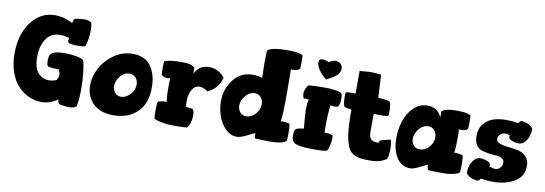

<svg xmlns="http://www.w3.org/2000/svg" viewBox="-58 -1151 4438 1563"><g transform="rotate(10 2161.0 -369.0)"><path d="M32 -346Q32 -506 109 -608Q186 -710 305 -710Q375 -710 449 -673Q452 -673 456 -690Q460 -707 470 -710Q514 -718 542 -718Q583 -718 604 -701Q611 -673 611 -638Q611 -566 590 -507Q585 -497 524 -497Q471 -497 453 -506Q444 -513 444 -525Q444 -531 449 -546Q409 -559 373 -559Q296 -559 257 -499.5Q218 -440 218 -350Q218 -261 254.5 -220Q291 -179 346 -179Q377 -179 407 -193Q422 -219 422 -238Q422 -259 407 -281Q319 -281 317 -293Q308 -300 308 -332Q308 -381 320 -388Q340 -419 435 -419Q488 -419 537 -409.5Q586 -400 592 -385Q601 -364 609 -298Q617 -232 617 -158Q617 -70 605 -9Q584 8 543 8Q516 8 470 0Q449 -8 449 -39Q383 6 315 6Q263 6 213.5 -15.5Q164 -37 123 -78.5Q82 -120 57 -189.5Q32 -259 32 -346Z M683 -197Q683 -271 720.5 -342Q758 -413 828.5 -461.5Q899 -510 983 -510Q1085 -510 1133 -441Q1181 -372 1181 -267Q1181 -131 1106 -60.5Q1031 10 912 10Q800 10 741.5 -49Q683 -108 683 -197ZM876 -226Q876 -195 895 -172Q914 -149 945 -149Q985 -149 1020 -185Q1055 -221 1055 -268Q1055 -302 1035 -324.5Q1015 -347 983 -347Q939 -347 907.5 -307.5Q876 -268 876 -226Z M1240 -439Q1240 -486 1244 -495Q1280 -513 1388 -513Q1431 -513 1453 -507.5Q1475 -502 1495 -485Q1494 -468 1494 -434L1497 -442Q1501 -450 1509.5 -461.5Q1518 -473 1530 -484.5Q1542 -496 1564 -504Q1586 -512 1613 -512Q1689 -512 1742 -447Q1721 -353 1631 -315Q1595 -341 1564 -341Q1524 -341 1501.5 -301.5Q1479 -262 1479 -204Q1479 -184 1482 -161Q1488 -161 1524 -155L1537 -153Q1552 -142 1552 -100Q1552 -70 1543 -40Q1534 -10 1519 4Q1499 8 1404 8Q1355 8 1303.5 -2.5Q1252 -13 1246 -23Q1243 -35 1243 -79Q1243 -158 1251 -164Q1293 -173 1305 -173Q1315 -173 1322 -170Q1313 -184 1313 -315Q1313 -360 1316 -366Q1304 -364 1294 -364Q1258 -364 1244 -382Q1240 -391 1240 -439Z M1754 -254Q1754 -355 1813.5 -433.5Q1873 -512 1974 -512Q2010 -512 2052 -500Q2052 -502 2050.5 -539.5Q2049 -577 2049 -619Q2049 -718 2054 -728Q2089 -758 2226 -758Q2270 -758 2299.5 -752.5Q2329 -747 2335 -743L2342 -739Q2346 -730 2346 -683Q2346 -635 2342 -626Q2337 -618 2319.5 -613Q2302 -608 2286 -608Q2274 -608 2270 -609Q2270 -592 2271 -526.5Q2272 -461 2272 -412Q2272 -234 2262 -178Q2265 -179 2279 -179Q2301 -179 2333 -172Q2341 -166 2341 -87Q2341 -43 2338 -31Q2310 0 2192 0Q2188 0 2080 -4Q2075 -23 2075 -39Q2075 -47 2076 -48Q2060 -43 2011.5 -17.5Q1963 8 1930 8Q1877 8 1835 -35Q1793 -78 1773.5 -137Q1754 -196 1754 -254ZM1907 -247Q1907 -215 1926 -192Q1945 -169 1976 -169Q2017 -169 2051.5 -205Q2086 -241 2086 -287Q2086 -321 2066.5 -344Q2047 -367 2015 -367Q1973 -367 1940 -328.5Q1907 -290 1907 -247Z M2380 -83Q2380 -132 2400 -140Q2409 -145 2435 -149Q2453 -152 2458 -152Q2447 -268 2447 -300Q2447 -370 2457 -392Q2428 -392 2412 -396Q2404 -417 2404 -433Q2404 -464 2431 -504Q2468 -511 2570 -511Q2605 -511 2638 -507Q2671 -503 2689.5 -497.5Q2708 -492 2708 -487Q2716 -475 2716 -450Q2716 -397 2700 -377Q2697 -373 2673 -373Q2649 -373 2639 -378Q2628 -308 2628 -197Q2628 -150 2631 -148Q2637 -149 2648 -149Q2674 -149 2696 -138Q2700 -131 2700 -114Q2700 -89 2692 -55.5Q2684 -22 2676 -9Q2660 0 2569 0Q2423 0 2400 -27Q2380 -41 2380 -83ZM2480 -706Q2480 -734 2510 -734Q2535 -734 2564 -719Q2585 -740 2620 -740Q2642 -740 2659 -725Q2676 -710 2676 -684Q2676 -671 2670.5 -659Q2665 -647 2659 -639Q2653 -631 2639 -620.5Q2625 -610 2617.5 -605.5Q2610 -601 2591 -590.5Q2572 -580 2567 -577Q2528 -606 2504 -642.5Q2480 -679 2480 -706Z M2740 -478Q2740 -499 2744 -503Q2772 -507 2786 -507Q2792 -507 2801 -506.5Q2810 -506 2816 -506H2823V-694Q2897 -700 2913 -700Q2949 -700 3001 -694L3011 -504Q3089 -501 3107 -490Q3120 -473 3120 -397Q3120 -376 3116 -372Q3088 -368 3072 -368H3064Q3057 -368 3039.5 -368.5Q3022 -369 2997 -369Q2997 -364 2996.5 -296.5Q2996 -229 2996 -223Q2996 -179 3013 -161.5Q3030 -144 3065 -144Q3075 -144 3077.5 -146.5Q3080 -149 3081 -159Q3081 -166 3104 -171L3170 -187Q3180 -158 3180 -119Q3180 -43 3167 -26Q3163 -24 3151 -17Q3139 -10 3135 -8.5Q3131 -7 3120.5 -2.5Q3110 2 3103 3Q3096 4 3083 6.5Q3070 9 3055 9.5Q3040 10 3020 10Q2976 10 2948.5 5.5Q2921 1 2895.5 -13Q2870 -27 2856 -52Q2842 -77 2831 -120.5Q2820 -164 2816 -224.5Q2812 -285 2812 -372Q2768 -377 2753 -385Q2740 -402 2740 -478Z M3212 -208Q3212 -281 3233.5 -348.5Q3255 -416 3303.5 -464Q3352 -512 3418 -512Q3445 -512 3466.5 -504Q3488 -496 3500.5 -484.5Q3513 -473 3521 -461.5Q3529 -450 3532 -442L3536 -434Q3536 -468 3535 -485Q3568 -513 3653 -513Q3683 -513 3706.5 -511Q3730 -509 3742 -506Q3754 -503 3761.5 -500Q3769 -497 3771 -496L3773 -495Q3777 -486 3777 -439Q3777 -391 3773 -382Q3759 -364 3723 -364Q3713 -364 3701 -366Q3704 -360 3704 -315Q3704 -184 3695 -170Q3702 -173 3712 -173Q3724 -173 3766 -164Q3774 -158 3774 -79Q3774 -35 3771 -23Q3765 -12 3726.5 -2Q3688 8 3645 8Q3525 8 3511 4Q3504 -15 3504 -28Q3504 -36 3507 -40Q3492 -35 3442.5 -9.5Q3393 16 3368 16Q3291 16 3251.5 -49Q3212 -114 3212 -208ZM3345 -227Q3345 -195 3364 -172Q3383 -149 3414 -149Q3455 -149 3489.5 -185Q3524 -221 3524 -267Q3524 -301 3504.5 -324Q3485 -347 3453 -347Q3423 -347 3397 -327Q3371 -307 3357 -274Q3345 -251 3345 -227Z M3826 -30Q3827 -59 3835 -87Q3843 -115 3864.5 -139.5Q3886 -164 3916 -164Q3941 -164 3970.5 -153.5Q4000 -143 4000 -123Q4000 -119 3998 -111Q4034 -99 4047 -99Q4070 -99 4087.5 -116.5Q4105 -134 4105 -159Q4105 -183 4086.5 -195Q4068 -207 4039.5 -208Q4011 -209 3978.5 -214Q3946 -219 3917.5 -227.5Q3889 -236 3870.5 -264Q3852 -292 3852 -338Q3852 -400 3886 -440Q3920 -480 3966.5 -494Q4013 -508 4071 -508Q4115 -508 4169 -499Q4179 -517 4192 -521Q4266 -514 4290 -471Q4288 -442 4280.5 -414.5Q4273 -387 4251.5 -362Q4230 -337 4199 -337Q4174 -337 4145 -347.5Q4116 -358 4116 -378Q4116 -382 4118 -390Q4094 -398 4080 -398Q4056 -398 4039 -381Q4022 -364 4022 -344Q4022 -320 4050.5 -309Q4079 -298 4119.5 -294Q4160 -290 4201 -282Q4242 -274 4270.5 -245.5Q4299 -217 4299 -166Q4299 -80 4225 -36.5Q4151 7 4049 7Q4001 7 3947 -2Q3937 16 3924 20Q3850 13 3826 -30Z"/></g></svg>

Font: Gorditas
Style: Bold
Weight: 700
Designer: Gustavo Dipre (gbrenda1987@gmail.com)
Foundry: Gustavo Dipre (gbrenda1987@gmail.com)
Version: Version 001.001